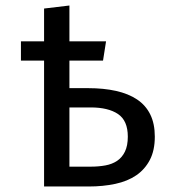

<svg xmlns="http://www.w3.org/2000/svg" viewBox="-20 -677 640 697"><path d="M140 0V-457H56V-527H140V-646L232 -657V-527H365L354 -457H232V-357H300Q356 -357 401 -347Q446 -337 477.5 -316Q509 -295 525.5 -261.5Q542 -228 542 -181Q542 -131 524 -96.5Q506 -62 474.5 -40.5Q443 -19 398.5 -9.5Q354 0 302 0ZM444 -181Q444 -239 408.5 -263Q373 -287 309 -287H232V-72H309Q338 -72 362.5 -76.5Q387 -81 405 -93Q423 -105 433.5 -126.5Q444 -148 444 -181Z"/></svg>

Font: Wlorlttqgufhjawjgtejqphaquk
Style: Regular
Weight: 400
Monospace: yes
Designer: Carrois Corporate & Edenspiekermann
Foundry: Carrois Corporate GbR & Edenspiekermann AG
Version: Version 2.001